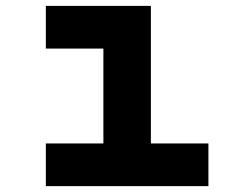

<svg xmlns="http://www.w3.org/2000/svg" viewBox="-20 -635 790 655"><path d="M136.4 -614.9H494.7V-145.6H691V0H136.4V-145.6H332.7V-469.3H136.4Z"/></svg>

Font: Martian Mono SemiExpanded
Style: Regular
Weight: 400
Width: 6
Monospace: yes
Designer: Roman Shamin
Foundry: Evil Martians
Version: Version 1.000